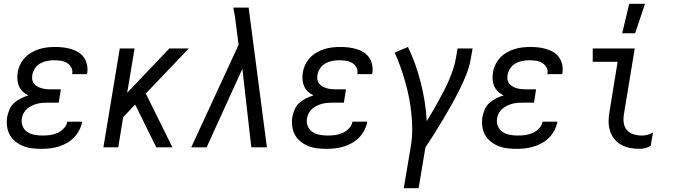

<svg xmlns="http://www.w3.org/2000/svg" viewBox="-20 -775 3540 1010"><path d="M198 8Q173 8 148 5Q123 2 101 -7Q79 -16 60.5 -31Q42 -46 31 -66.5Q20 -87 17 -111.5Q14 -136 18 -161Q22 -181 30.5 -200.5Q39 -220 55 -234Q71 -248 90 -257.5Q109 -267 129 -273Q113 -281 100 -293Q87 -305 80 -321Q73 -337 71.5 -355.5Q70 -374 73 -393Q76 -414 85.5 -434Q95 -454 110 -470.5Q125 -487 145 -498.5Q165 -510 185.5 -516.5Q206 -523 227.5 -525.5Q249 -528 270 -528Q292 -528 313 -525.5Q334 -523 354.5 -517Q375 -511 392.5 -500Q410 -489 421.5 -472.5Q433 -456 437.5 -435Q442 -414 439 -392L437 -385H359L360 -388Q363 -406 354.5 -421Q346 -436 331.5 -444.5Q317 -453 299.5 -455.5Q282 -458 264 -458Q246 -458 227.5 -454.5Q209 -451 192 -441.5Q175 -432 164 -415.5Q153 -399 150 -381Q148 -369 149.5 -357Q151 -345 158 -336Q165 -327 175 -321Q185 -315 196.5 -311.5Q208 -308 220 -306.5Q232 -305 244 -305H300L289 -235H233Q219 -235 204.5 -234Q190 -233 176 -229.5Q162 -226 148.5 -219.5Q135 -213 123.5 -203.5Q112 -194 104.5 -180.5Q97 -167 95 -153Q91 -131 99 -111.5Q107 -92 123.5 -81Q140 -70 161 -66Q182 -62 204 -62Q223 -62 243 -64.5Q263 -67 282 -75.5Q301 -84 316 -100Q331 -116 334 -135H412V-134Q408 -112 397 -90.5Q386 -69 369.5 -52Q353 -35 332 -23Q311 -11 288 -4Q265 3 242.5 5.5Q220 8 198 8Z M524 0 610 -520H688L649 -287L871 -520H973L747 -283L887 0H802L691 -225L628 -159L602 0Z M986 0 1235 -539 1224 -625Q1221 -652 1217 -680Q1213 -708 1207 -735H1288L1384 0H1302L1255 -413L1067 0Z M1698 8Q1673 8 1648 5Q1623 2 1601 -7Q1579 -16 1560.5 -31Q1542 -46 1531 -66.5Q1520 -87 1517 -111.5Q1514 -136 1518 -161Q1522 -181 1530.5 -200.5Q1539 -220 1555 -234Q1571 -248 1590 -257.5Q1609 -267 1629 -273Q1613 -281 1600 -293Q1587 -305 1580 -321Q1573 -337 1571.5 -355.5Q1570 -374 1573 -393Q1576 -414 1585.5 -434Q1595 -454 1610 -470.5Q1625 -487 1645 -498.5Q1665 -510 1685.5 -516.5Q1706 -523 1727.5 -525.5Q1749 -528 1770 -528Q1792 -528 1813 -525.5Q1834 -523 1854.5 -517Q1875 -511 1892.5 -500Q1910 -489 1921.5 -472.5Q1933 -456 1937.5 -435Q1942 -414 1939 -392L1937 -385H1859L1860 -388Q1863 -406 1854.5 -421Q1846 -436 1831.5 -444.5Q1817 -453 1799.5 -455.5Q1782 -458 1764 -458Q1746 -458 1727.5 -454.5Q1709 -451 1692 -441.5Q1675 -432 1664 -415.5Q1653 -399 1650 -381Q1648 -369 1649.5 -357Q1651 -345 1658 -336Q1665 -327 1675 -321Q1685 -315 1696.5 -311.5Q1708 -308 1720 -306.5Q1732 -305 1744 -305H1800L1789 -235H1733Q1719 -235 1704.5 -234Q1690 -233 1676 -229.5Q1662 -226 1648.5 -219.5Q1635 -213 1623.5 -203.5Q1612 -194 1604.5 -180.5Q1597 -167 1595 -153Q1591 -131 1599 -111.5Q1607 -92 1623.5 -81Q1640 -70 1661 -66Q1682 -62 1704 -62Q1723 -62 1743 -64.5Q1763 -67 1782 -75.5Q1801 -84 1816 -100Q1831 -116 1834 -135H1912V-134Q1908 -112 1897 -90.5Q1886 -69 1869.5 -52Q1853 -35 1832 -23Q1811 -11 1788 -4Q1765 3 1742.5 5.5Q1720 8 1698 8Z M2104 215 2142 -11Q2149 -55 2148.5 -97.5Q2148 -140 2143.5 -182Q2139 -224 2131 -264.5Q2123 -305 2111.5 -345Q2100 -385 2086.5 -423.5Q2073 -462 2056 -498L2126 -528Q2148 -483 2164.5 -436Q2181 -389 2193.5 -340Q2206 -291 2214 -240.5Q2222 -190 2225 -138Q2241 -164 2256.5 -190.5Q2272 -217 2287 -244.5Q2302 -272 2316 -299Q2330 -326 2342 -354Q2354 -382 2363.5 -410.5Q2373 -439 2378 -468L2387 -520H2466L2457 -468Q2450 -426 2434 -385.5Q2418 -345 2398.5 -305.5Q2379 -266 2357.5 -227.5Q2336 -189 2313 -150.5Q2290 -112 2266.5 -74.5Q2243 -37 2218 0L2182 215Z M2698 8Q2673 8 2648 5Q2623 2 2601 -7Q2579 -16 2560.5 -31Q2542 -46 2531 -66.5Q2520 -87 2517 -111.5Q2514 -136 2518 -161Q2522 -181 2530.5 -200.5Q2539 -220 2555 -234Q2571 -248 2590 -257.5Q2609 -267 2629 -273Q2613 -281 2600 -293Q2587 -305 2580 -321Q2573 -337 2571.5 -355.5Q2570 -374 2573 -393Q2576 -414 2585.5 -434Q2595 -454 2610 -470.5Q2625 -487 2645 -498.5Q2665 -510 2685.5 -516.5Q2706 -523 2727.5 -525.5Q2749 -528 2770 -528Q2792 -528 2813 -525.5Q2834 -523 2854.5 -517Q2875 -511 2892.5 -500Q2910 -489 2921.5 -472.5Q2933 -456 2937.5 -435Q2942 -414 2939 -392L2937 -385H2859L2860 -388Q2863 -406 2854.5 -421Q2846 -436 2831.5 -444.5Q2817 -453 2799.5 -455.5Q2782 -458 2764 -458Q2746 -458 2727.5 -454.5Q2709 -451 2692 -441.5Q2675 -432 2664 -415.5Q2653 -399 2650 -381Q2648 -369 2649.5 -357Q2651 -345 2658 -336Q2665 -327 2675 -321Q2685 -315 2696.5 -311.5Q2708 -308 2720 -306.5Q2732 -305 2744 -305H2800L2789 -235H2733Q2719 -235 2704.5 -234Q2690 -233 2676 -229.5Q2662 -226 2648.5 -219.5Q2635 -213 2623.5 -203.5Q2612 -194 2604.5 -180.5Q2597 -167 2595 -153Q2591 -131 2599 -111.5Q2607 -92 2623.5 -81Q2640 -70 2661 -66Q2682 -62 2704 -62Q2723 -62 2743 -64.5Q2763 -67 2782 -75.5Q2801 -84 2816 -100Q2831 -116 2834 -135H2912V-134Q2908 -112 2897 -90.5Q2886 -69 2869.5 -52Q2853 -35 2832 -23Q2811 -11 2788 -4Q2765 3 2742.5 5.5Q2720 8 2698 8Z M3346 8Q3320 8 3295 3.5Q3270 -1 3249 -12.5Q3228 -24 3212.5 -43Q3197 -62 3189.5 -85Q3182 -108 3181.5 -134Q3181 -160 3186 -186L3229 -450H3098V-520H3319L3262 -174Q3258 -151 3261 -129Q3264 -107 3278 -91Q3292 -75 3313.5 -68.5Q3335 -62 3358 -62Q3372 -62 3386.5 -66Q3401 -70 3415 -78L3403 -8Q3390 0 3375 4Q3360 8 3346 8ZM3253 -600 3290 -755H3373L3321 -600Z"/></svg>

Font: Iosevka Term Oblique
Style: Regular
Weight: 400
Italic angle: -9°
Monospace: yes
Designer: Belleve Invis
Foundry: Belleve Invis
Version: Version 31.4.0